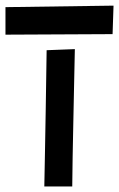

<svg xmlns="http://www.w3.org/2000/svg" viewBox="-87 -655 427 688"><path d="M181.2 -479Q179.7 -409.2 178.5 -350.8Q177.2 -292.5 176.3 -244.6Q175.3 -196.8 174.6 -158.9Q173.8 -121.1 173.3 -92.8Q171.9 -25.4 171.9 13.2H71.8Q72.8 -39.6 74.2 -112.3Q75.2 -174.8 76.9 -265.1Q78.6 -355.5 80.1 -475.1ZM319.8 -634.8 316.4 -532.7 -67.4 -530.8V-629.4Z"/></svg>

Font: McLaren
Style: Regular
Weight: 400
Designer: Astigmatic (AOETI)
Foundry: Astigmatic (AOETI)
Version: Version 1.000